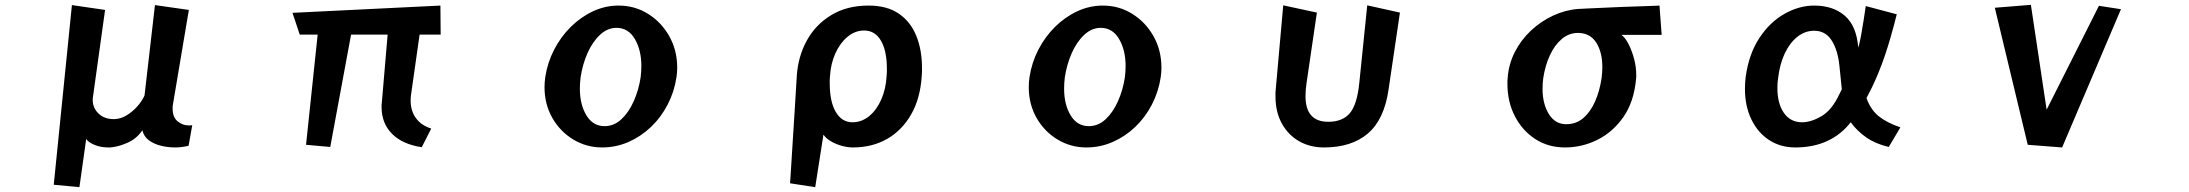

<svg xmlns="http://www.w3.org/2000/svg" viewBox="-20 -598 9040 793"><path d="M759 4Q747 7 732.5 9Q718 11 703 11Q674 11 645 4Q616 -3 595 -18.5Q574 -34 568 -60Q546 -27 511 -10.5Q476 6 444 10Q440 11 436 11Q432 11 428 11Q395 11 369.5 0Q344 -11 336 -24L308 175L202 165L277 -577L414 -557L364 -198Q363 -194 363 -191Q363 -188 363 -185Q363 -152 387 -129Q411 -106 450 -106Q477 -106 502 -121Q527 -136 547 -158.5Q567 -181 577 -204L620 -577L760 -557L694 -165Q693 -161 693 -157Q693 -153 693 -149Q693 -114 713.5 -97Q734 -80 759 -80Q763 -80 766.5 -80Q770 -80 774 -81Z M1722 10Q1642 -2 1599 -45.5Q1556 -89 1556 -156Q1556 -161 1556 -165.5Q1556 -170 1557 -174L1581 -455H1430L1344 9L1244 0L1292 -455H1218L1188 -545L1799 -575L1800 -455H1713L1678 -209Q1677 -202 1676.5 -196Q1676 -190 1676 -183Q1676 -140 1698 -110Q1720 -80 1761 -67Z M2774 -279Q2765 -219 2737.5 -166Q2710 -113 2668.5 -73.5Q2627 -34 2575.5 -11.5Q2524 11 2467 11Q2402 11 2347.5 -22Q2293 -55 2261 -111.5Q2229 -168 2229 -238Q2229 -258 2232 -279Q2241 -339 2268.5 -392.5Q2296 -446 2337.5 -487Q2379 -528 2429.5 -551.5Q2480 -575 2535 -575Q2602 -575 2657 -540.5Q2712 -506 2744.5 -448Q2777 -390 2777 -318Q2777 -299 2774 -279ZM2477 -77Q2516 -77 2546.5 -105.5Q2577 -134 2597.5 -180Q2618 -226 2626 -279Q2629 -303 2629 -325Q2629 -391 2602 -437Q2575 -483 2526 -483Q2489 -483 2458 -454Q2427 -425 2406.5 -378.5Q2386 -332 2378 -279Q2375 -255 2375 -232Q2375 -166 2402 -121.5Q2429 -77 2477 -77Z M3243 159Q3243 159 3245 131.5Q3247 104 3249.5 60Q3252 16 3255.5 -36Q3259 -88 3262 -138.5Q3265 -189 3267.5 -228Q3270 -267 3271 -285Q3276 -364 3312 -430Q3348 -496 3413 -535.5Q3478 -575 3567 -575Q3644 -575 3692.5 -541.5Q3741 -508 3764.5 -450Q3788 -392 3788 -318Q3788 -310 3788 -301Q3788 -292 3787 -284Q3781 -191 3743 -125Q3705 -59 3643.5 -24Q3582 11 3502 11Q3480 11 3455.5 4Q3431 -3 3411 -15Q3391 -27 3381 -42L3347 175ZM3501 -93Q3539 -93 3570 -118.5Q3601 -144 3620 -187.5Q3639 -231 3642 -285Q3643 -293 3643 -300Q3643 -307 3643 -314Q3643 -388 3618.5 -430Q3594 -472 3549 -472Q3512 -472 3481 -446.5Q3450 -421 3430.5 -378Q3411 -335 3408 -283Q3407 -276 3407 -269Q3407 -262 3407 -254Q3407 -178 3432 -135.5Q3457 -93 3501 -93Z M4774 -279Q4765 -219 4737.5 -166Q4710 -113 4668.5 -73.5Q4627 -34 4575.5 -11.5Q4524 11 4467 11Q4402 11 4347.5 -22Q4293 -55 4261 -111.5Q4229 -168 4229 -238Q4229 -258 4232 -279Q4241 -339 4268.5 -392.5Q4296 -446 4337.5 -487Q4379 -528 4429.5 -551.5Q4480 -575 4535 -575Q4602 -575 4657 -540.5Q4712 -506 4744.5 -448Q4777 -390 4777 -318Q4777 -299 4774 -279ZM4477 -77Q4516 -77 4546.5 -105.5Q4577 -134 4597.5 -180Q4618 -226 4626 -279Q4629 -303 4629 -325Q4629 -391 4602 -437Q4575 -483 4526 -483Q4489 -483 4458 -454Q4427 -425 4406.5 -378.5Q4386 -332 4378 -279Q4375 -255 4375 -232Q4375 -166 4402 -121.5Q4429 -77 4477 -77Z M5627 -576 5762 -546 5715 -228Q5697 -104 5629.5 -46.5Q5562 11 5448 11Q5391 11 5346 -14.5Q5301 -40 5274.5 -87.5Q5248 -135 5248 -200Q5248 -207 5248 -214Q5248 -221 5249 -228L5280 -576L5419 -546L5376 -253Q5374 -239 5373 -226Q5372 -213 5372 -201Q5372 -95 5466 -95Q5525 -95 5555 -130.5Q5585 -166 5594 -254Z M6677 -454Q6693 -442 6706.5 -415.5Q6720 -389 6729 -355.5Q6738 -322 6738 -289Q6738 -284 6738 -279Q6738 -274 6737 -269Q6728 -176 6684.5 -114Q6641 -52 6577.5 -20.5Q6514 11 6444 11Q6374 11 6320.5 -24Q6267 -59 6236.5 -118.5Q6206 -178 6206 -252Q6206 -258 6206 -264Q6206 -270 6207 -276Q6211 -333 6236.5 -383Q6262 -433 6303 -471.5Q6344 -510 6394.5 -533.5Q6445 -557 6498 -561Q6509 -562 6537 -563Q6565 -564 6603.5 -566Q6642 -568 6682 -569.5Q6722 -571 6756.5 -572Q6791 -573 6812.5 -574Q6834 -575 6834 -575L6843 -454ZM6449 -85Q6490 -85 6519.5 -110.5Q6549 -136 6568 -179Q6587 -222 6595 -276Q6598 -300 6598 -321Q6598 -383 6572.5 -422.5Q6547 -462 6497 -462Q6460 -462 6430.5 -437Q6401 -412 6381.5 -370Q6362 -328 6354 -276Q6351 -254 6351 -232Q6351 -169 6377 -127Q6403 -85 6449 -85Z M7781 9Q7726 -4 7688 -30.5Q7650 -57 7624 -93Q7542 11 7395 11Q7334 11 7287 -19.5Q7240 -50 7213.5 -105Q7187 -160 7187 -231Q7187 -255 7190 -280Q7203 -375 7246.5 -441Q7290 -507 7350.5 -541Q7411 -575 7473 -575Q7551 -575 7599.5 -533Q7648 -491 7655 -401Q7661 -421 7666.5 -451Q7672 -481 7677 -513.5Q7682 -546 7686 -573L7814 -539Q7789 -439 7765 -368.5Q7741 -298 7711 -236L7689 -193Q7706 -145 7739.5 -118Q7773 -91 7829 -72ZM7577 -328Q7570 -393 7544.5 -432Q7519 -471 7473 -471Q7435 -471 7403.5 -446Q7372 -421 7351.5 -377.5Q7331 -334 7324 -276Q7321 -255 7321 -235Q7321 -170 7348 -131.5Q7375 -93 7423 -93Q7460 -93 7503 -118Q7546 -143 7577 -209Q7579 -214 7582 -219Q7585 -224 7587 -230Z M8355 0 8219 -566 8368 -578 8433 -145 8649 -574 8740 -560 8497 11Z"/></svg>

Font: RocknRoll One
Style: Regular
Weight: 400
Designer: Fontworks Inc.
Foundry: Fontworks Inc.
Version: Version 1.100